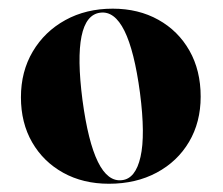

<svg xmlns="http://www.w3.org/2000/svg" viewBox="-20 -734 528 454"><path d="M246.5 -713.5Q307.5 -713.5 354.5 -687.2Q401.5 -661 428 -614.2Q454.5 -567.5 454.5 -505.5Q454.5 -445 427 -398.5Q399.5 -352 350.5 -325.8Q301.5 -299.5 237.5 -299.5Q176.5 -299.5 129.5 -325.5Q82.5 -351.5 56 -397.5Q29.5 -443.5 29.5 -504Q29.5 -565 57.5 -612.2Q85.5 -659.5 134.5 -686.5Q183.5 -713.5 246.5 -713.5ZM268.5 -308Q300.5 -311.5 312.2 -362.8Q324 -414 311 -514.5Q284.5 -713 217 -704Q149.5 -695.5 175 -497.5Q201.5 -299.5 268.5 -308Z"/></svg>

Font: Fraunces 144pt S000
Style: Bold
Weight: 700
Version: Version 1.000; ttfautohint (v1.8.3)